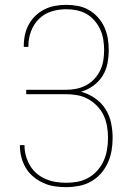

<svg xmlns="http://www.w3.org/2000/svg" viewBox="-20 -763 540 791"><path d="M253 8Q229 8 205 4.5Q181 1 159 -9Q137 -19 118 -34.5Q99 -50 86.5 -71Q74 -92 68 -115.5Q62 -139 62 -163V-165H81V-163Q81 -141 87 -120Q93 -99 104 -80.5Q115 -62 131.5 -48Q148 -34 168 -25.5Q188 -17 209.5 -13.5Q231 -10 253 -10Q277 -10 300.5 -14.5Q324 -19 345 -31Q366 -43 382 -61.5Q398 -80 407.5 -101.5Q417 -123 421 -147Q425 -171 425 -195Q425 -219 421 -242.5Q417 -266 407 -287.5Q397 -309 380 -326.5Q363 -344 342 -355.5Q321 -367 297.5 -371Q274 -375 250 -375H88V-393H250Q272 -393 293 -397Q314 -401 333.5 -411Q353 -421 368 -437Q383 -453 392.5 -472.5Q402 -492 405.5 -513.5Q409 -535 409 -557Q409 -578 405.5 -600Q402 -622 393 -641.5Q384 -661 369.5 -678Q355 -695 336.5 -705.5Q318 -716 296.5 -720.5Q275 -725 253 -725Q222 -725 192.5 -716Q163 -707 141 -685.5Q119 -664 108 -634.5Q97 -605 97 -575V-570H78V-575Q78 -598 83 -620.5Q88 -643 99 -663Q110 -683 127 -699Q144 -715 164.5 -725Q185 -735 207.5 -739Q230 -743 253 -743Q277 -743 301 -738.5Q325 -734 346 -722Q367 -710 383.5 -691.5Q400 -673 410 -651Q420 -629 424 -605Q428 -581 428 -557Q428 -529 422.5 -501Q417 -473 402 -449.5Q387 -426 364 -409.5Q341 -393 314 -385Q344 -377 370.5 -359Q397 -341 414 -314.5Q431 -288 437.5 -257Q444 -226 444 -195Q444 -168 439.5 -142Q435 -116 424 -92Q413 -68 395.5 -48Q378 -28 354.5 -15Q331 -2 305 3Q279 8 253 8Z"/></svg>

Font: Iosevka Term Curly Thin
Style: Regular
Weight: 100
Designer: Belleve Invis
Foundry: Belleve Invis
Version: Version 32.3.0